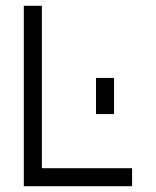

<svg xmlns="http://www.w3.org/2000/svg" viewBox="-20 -645 540 665"><path d="M437.5 0V-62.5H125V-625H62.5Q62.5 -625 62.5 0ZM312.5 -375Q312.5 -375 312.5 -250H375Q375 -250 375 -375Z"/></svg>

Font: UnifontExMono
Style: Regular
Weight: 500
Version: Version 15.0.06